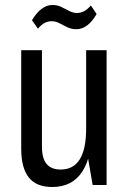

<svg xmlns="http://www.w3.org/2000/svg" viewBox="-20 -741 517 769"><path d="M148 -154Q148 -107 166.5 -84.5Q185 -62 223 -62Q274 -62 299.5 -103Q325 -144 325 -226L350 -295V-238Q350 -117 310 -54.5Q270 8 189 8Q126 8 95.5 -30Q65 -68 65 -145V-540H148ZM407 0H351L325 -152V-540H407ZM108 -660Q126 -690 146.5 -705.5Q167 -721 190 -721Q210 -721 226 -713Q242 -705 257.5 -697Q273 -689 288 -689Q303 -689 316.5 -696Q330 -703 344 -719L367 -685Q350 -655 329.5 -639.5Q309 -624 286 -624Q266 -624 249.5 -632Q233 -640 218 -648Q203 -656 187 -656Q172 -656 158.5 -649Q145 -642 132 -626Z"/></svg>

Font: Pathway Extreme Condensed
Style: Regular
Weight: 400
Width: 3
Version: Version 1.001;gftools[0.9.26]